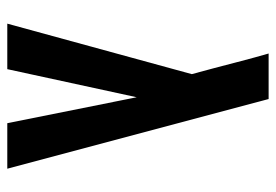

<svg xmlns="http://www.w3.org/2000/svg" viewBox="-138 -638 775 540"><g transform="rotate(90 250.0 -367.5)"><path d="M46 0 188 -519 171 -582Q161 -620 151 -658.5Q141 -697 130 -735H258L454 0H326L253 -364L174 0Z"/></g></svg>

Font: Iosevka Extrabold
Style: Regular
Weight: 800
Monospace: yes
Designer: Belleve Invis
Foundry: Belleve Invis
Version: Version 32.5.0; ttfautohint (v1.8.4)